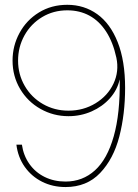

<svg xmlns="http://www.w3.org/2000/svg" viewBox="-20 -755 561 783"><path d="M46.9 -165H69.3Q75.7 -120.6 99.9 -86.4Q124 -52.2 162.1 -33.4Q200.2 -14.6 247.1 -14.6Q316.9 -14.6 367.2 -60.3Q417.5 -106 443.8 -199Q470.2 -292 468.3 -430.2H467.8Q458.5 -388.2 428.2 -354.2Q397.9 -320.3 353.8 -300.8Q309.6 -281.2 259.3 -281.2Q197.8 -281.2 145.3 -310.8Q92.8 -340.3 62 -392.3Q31.2 -444.3 31.2 -507.8Q31.2 -568.4 59.6 -620.6Q87.9 -672.9 138.7 -704.1Q189.5 -735.4 254.4 -735.4Q323.2 -735.4 376.5 -697.3Q429.7 -659.2 460 -583Q490.2 -506.8 490.2 -396.5Q490.2 -289.6 466.6 -198.2Q442.9 -106.9 388.4 -49.6Q334 7.8 247.1 7.8Q194.8 7.8 151.6 -13.9Q108.4 -35.6 80.8 -74.7Q53.2 -113.8 46.9 -165ZM454.6 -519.5Q440.9 -583 412.8 -626.2Q384.8 -669.4 344.7 -691.2Q304.7 -712.9 254.4 -712.9Q197.8 -712.9 151.9 -685.3Q106 -657.7 79.8 -610.6Q53.7 -563.5 53.7 -507.8Q53.7 -451.7 80.8 -404.8Q107.9 -357.9 155 -330.8Q202.1 -303.7 259.3 -303.7Q320.3 -303.7 369.9 -334Q419.4 -364.3 442.9 -414.1Q466.3 -463.9 454.6 -519.5Z"/></svg>

Font: Intratopia Thin
Style: Regular
Weight: 100
Designer: Rasmus Andersson
Foundry: rsms
Version: Version 3.000;Glyphs 3.2.3 (3260)